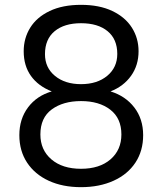

<svg xmlns="http://www.w3.org/2000/svg" viewBox="-20 -754 671 794"><path d="M194 -376Q138 -398 108 -440Q78 -482 78 -542Q78 -596 105 -639.5Q132 -683 185.5 -708.5Q239 -734 315 -734Q391 -734 444.5 -708.5Q498 -683 525.5 -639.5Q553 -596 553 -542Q553 -484 522 -440.5Q491 -397 437 -376Q499 -357 535.5 -309.5Q572 -262 572 -195Q572 -130 540 -81.5Q508 -33 449.5 -6.5Q391 20 315 20Q239 20 181.5 -6.5Q124 -33 92 -81.5Q60 -130 60 -195Q60 -262 96 -310Q132 -358 194 -376ZM465 -531Q465 -592 425 -625Q385 -658 315 -658Q246 -658 206 -625Q166 -592 166 -530Q166 -474 207.5 -440Q249 -406 315 -406Q382 -406 423.5 -440.5Q465 -475 465 -531ZM315 -336Q241 -336 194 -301.5Q147 -267 147 -198Q147 -134 192.5 -95Q238 -56 315 -56Q392 -56 437 -95Q482 -134 482 -198Q482 -265 436 -300.5Q390 -336 315 -336Z"/></svg>

Font: MSTAGE
Style: Regular
Weight: 400
Designer: Ninad Kale (Devanagari), Jonny Pinhorn (Latin)
Foundry: Indian Type Foundry
Version: 4.004